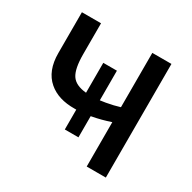

<svg xmlns="http://www.w3.org/2000/svg" viewBox="-127 -672 797 798"><g transform="rotate(30 271.5 -272.5)"><path d="M476.6 0H384.8V-212.9Q339.4 -197.8 301.3 -190.9L294.4 -189.5V-87.9H229V-183.1H221.2Q142.6 -182.1 96.7 -221.7Q46.9 -264.2 46.9 -349.6V-545.4H138.7V-397.5Q138.7 -327.6 158 -298.3Q177.2 -269 229 -264.2V-407.7H294.4V-265.6Q305.7 -267.1 320.8 -269.5Q356.9 -275.9 384.8 -284.7V-545.4H476.6Z"/></g></svg>

Font: IranNastaliq
Style: Regular
Weight: 400
Designer: Hossein Zahedi
Version: Version 1.5